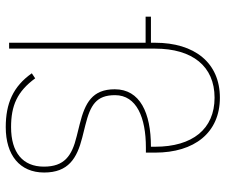

<svg xmlns="http://www.w3.org/2000/svg" viewBox="-80 -712 804 685"><g transform="rotate(90 322.5 -370.0)"><path d="M596 -125C596 -211 546 -242 471 -261L427 -272C355 -290 320 -311 320 -378C320 -455 400 -488 507 -488H525V-521C525 -661 454 -752 329 -752C204 -752 133 -661 133 -521V-506H40V-487H133V0H154V-521C154 -654 217 -733 329 -733C441 -733 504 -654 504 -521V-506C383 -506 299 -467 299 -377C299 -297 347 -271 423 -252L467 -241C537 -224 575 -197 575 -124C575 -49 525 -7 434 -7C357 -7 307 -29 260 -93L242 -81C289 -14 350 12 434 12C534 12 596 -38 596 -125Z"/></g></svg>

Font: IBM Plex Thai Thin
Style: Regular
Weight: 100
Designer: Mike Abbink, Paul van der Laan, Pieter van Rosmalen, Ben Mitchell, Mark Frömberg
Foundry: Bold Monday
Version: Version 1.0